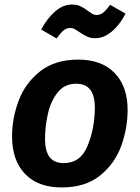

<svg xmlns="http://www.w3.org/2000/svg" viewBox="-20 -808 615 844"><path d="M33 -208Q33 -288 62 -365.5Q91 -443 156.5 -494.5Q222 -546 324 -546Q427 -546 484 -487Q541 -428 541 -325Q541 -245 513 -167Q485 -89 420 -36.5Q355 16 251 16Q147 16 90 -43.5Q33 -103 33 -208ZM397 -332Q397 -388 376.5 -414Q356 -440 315 -440Q263 -440 232.5 -400.5Q202 -361 190 -305.5Q178 -250 178 -198Q178 -143 198.5 -117Q219 -91 260 -91Q334 -91 365 -167Q396 -243 397 -332ZM329 -667Q316 -676 307.5 -680.5Q299 -685 290 -685Q272 -685 259 -674Q246 -663 229 -639L161 -678Q187 -727 222 -757.5Q257 -788 296 -788Q318 -788 333 -781Q348 -774 367 -760Q379 -751 387 -746.5Q395 -742 404 -742Q420 -742 433.5 -752.5Q447 -763 464 -787L532 -748Q506 -698 471 -669Q436 -640 399 -640Q379 -640 363.5 -647Q348 -654 329 -667Z"/></svg>

Font: Fira Sans SemiBold
Style: Italic
Weight: 600
Italic angle: -8°
Designer: bBox Type GmbH & Carrois Corporate GbR & Edenspiekermann AG
Foundry: bBox Type GmbH & Carrois Corporate GbR & Edenspiekermann AG
Version: Version 4.301